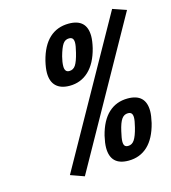

<svg xmlns="http://www.w3.org/2000/svg" viewBox="-109 -804 811 910"><g transform="rotate(-15 296.0 -348.5)"><path d="M128 -6 525 -715 592 -692 195 18ZM148 -502Q148 -525 156 -559Q174 -630 212.5 -665.5Q251 -701 308 -701Q396 -701 396 -616Q396 -593 388 -559Q370 -488 331 -451.5Q292 -415 237 -415Q194 -415 171 -437Q148 -459 148 -502ZM306 -559Q314 -591 314 -606Q314 -620 308.5 -626.5Q303 -633 291 -633Q272 -633 260.5 -616Q249 -599 238 -559Q231 -532 231 -512Q231 -483 253 -483Q273 -483 284.5 -500.5Q296 -518 306 -559ZM327 -86Q327 -109 335 -144Q353 -215 391.5 -250.5Q430 -286 486 -286Q574 -286 574 -201Q574 -179 566 -144Q548 -72 509.5 -36Q471 0 415 0Q327 0 327 -86ZM484 -144Q492 -176 492 -191Q492 -205 486.5 -211.5Q481 -218 469 -218Q450 -218 438 -201Q426 -184 417 -144Q409 -110 409 -95Q409 -81 414 -74.5Q419 -68 431 -68Q450 -68 462 -86Q474 -104 484 -144Z"/></g></svg>

Font: Cairo SemiBold
Style: Italic
Weight: 600
Italic angle: -13°
Designer: Mohamed Gaber, Accademia di Belle Arti di Urbino and others
Foundry: Kief Type Foundry, Accademia di Belle Arti di Urbino and others
Version: Version 3.011